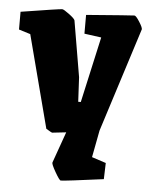

<svg xmlns="http://www.w3.org/2000/svg" viewBox="-50 -517 575 744"><g transform="rotate(5 238.0 -145.0)"><path d="M176 119 219 -2 165 4Q162 4 141 -9L47 -369L2 -383V-452Q152 -476 162 -476Q168 -476 189.5 -460Q211 -444 213 -437L250 -219L255 -124H265L322 -380L256 -389V-462Q433 -476 443 -476Q449 -476 463 -454Q477 -432 476 -425L347 -20L327 85L382 103L380 166Q231 186 214 186Q209 186 191.5 155.5Q174 125 176 119Z"/></g></svg>

Font: Grenze Black
Style: Regular
Weight: 900
Designer: Renata Polastri
Foundry: Omnibus-Type
Version: Version 1.002; ttfautohint (v1.8)